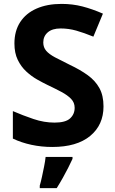

<svg xmlns="http://www.w3.org/2000/svg" viewBox="-20 -744 591 985"><path d="M511 -198Q511 -103 442.5 -46.5Q374 10 248 10Q193 10 141.5 -1Q90 -12 46 -33V-174Q97 -152 151.5 -133.5Q206 -115 260 -115Q316 -115 339.5 -136.5Q363 -158 363 -191Q363 -218 344.5 -237Q326 -256 295 -272.5Q264 -289 224 -308Q199 -320 170 -336.5Q141 -353 114.5 -377.5Q88 -402 71 -437Q54 -472 54 -521Q54 -585 83.5 -630.5Q113 -676 167.5 -700Q222 -724 296 -724Q352 -724 402.5 -711Q453 -698 508 -674L459 -556Q410 -576 371 -587Q332 -598 291 -598Q248 -598 225 -578Q202 -558 202 -526Q202 -501 217 -483.5Q232 -466 262 -450Q292 -434 337 -412Q392 -386 430.5 -358Q469 -330 490 -292Q511 -254 511 -198ZM352 71Q342 93 329.5 117.5Q317 142 302.5 168Q288 194 271 221H184V208Q190 188 195.5 162Q201 136 206.5 109Q212 82 214 61H352Z"/></svg>

Font: Noto Sans Tai Tham
Style: Regular
Weight: 400
Designer: Monotype Design Team 2013. Revised by David WIlliams 2020
Foundry: Monotype Imaging Inc.
Version: Version 2.002